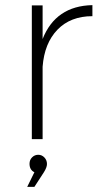

<svg xmlns="http://www.w3.org/2000/svg" viewBox="-20 -542 390 748"><path d="M146 -390Q197 -519 340 -522V-479Q255 -479 204 -426.5Q153 -374 146 -282V0H104V-521H146ZM163 97Q163 110 151 129L114 186H86L114 129Q95 120 95 96Q95 81 105 71Q115 61 129 61Q143 61 153 71.5Q163 82 163 97Z"/></svg>

Font: Montserrat Ultra Light
Style: Regular
Weight: 200
Designer: Julieta Ulanovsky
Foundry: Julieta Ulanovsky
Version: Version 3.100;PS 003.100;hotconv 1.0.88;makeotf.lib2.5.64775